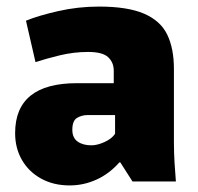

<svg xmlns="http://www.w3.org/2000/svg" viewBox="-20 -552 602 584"><path d="M192 12Q143 12 105.5 -8.5Q68 -29 47 -65Q26 -101 26 -147Q26 -299 214 -299H326V-337Q326 -362 309 -378Q292 -394 248 -394Q204 -394 161 -383.5Q118 -373 88 -363L59 -489Q95 -504 156 -518Q217 -532 281 -532Q368 -532 418 -510.5Q468 -489 488.5 -447Q509 -405 509 -342V-120Q509 -88 511 -55.5Q513 -23 515 0H383L346 -58H343Q312 -23 273 -5.5Q234 12 192 12ZM258 -110Q276 -110 298 -120Q320 -130 330 -145V-202H246Q229 -202 214.5 -193.5Q200 -185 200 -157Q200 -133 216 -121.5Q232 -110 258 -110Z"/></svg>

Font: Murecho ExtraBold
Style: Regular
Weight: 800
Designer: Neil Summerour
Foundry: Positype
Version: Version 1.010; ttfautohint (v1.8.3)